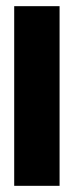

<svg xmlns="http://www.w3.org/2000/svg" viewBox="-20 -602 239 622"><path d="M26 0H173V-582H26Z"/></svg>

Font: Ranchers
Style: Regular
Weight: 400
Designer: Pablo Impallari, Brenda Gallo
Foundry: Pablo Impallari, Brenda Gallo
Version: Version 1.000